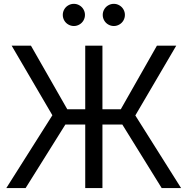

<svg xmlns="http://www.w3.org/2000/svg" viewBox="-20 -961 957 981"><path d="M503.4 0H415.5V-727.5H503.4ZM247.6 -372.1 39.6 -727.5H138.2L323.7 -402.8H597.2L781.7 -727.5H880.4L671.4 -371.1L905.3 0H806.2L605 -324.7H314L110.8 0H12.2ZM504.9 -884.8Q504.9 -899.9 512.5 -913.1Q520 -926.3 533.2 -933.8Q546.4 -941.4 561.5 -941.4Q576.7 -941.4 589.8 -933.8Q603 -926.3 610.6 -913.1Q618.2 -899.9 618.2 -884.8Q618.2 -869.6 610.6 -856.4Q603 -843.3 589.8 -835.7Q576.7 -828.1 561.5 -828.1Q546.4 -828.1 533.2 -835.7Q520 -843.3 512.5 -856.4Q504.9 -869.6 504.9 -884.8ZM300.8 -884.8Q300.8 -899.9 308.3 -913.1Q315.9 -926.3 329.1 -933.8Q342.3 -941.4 357.4 -941.4Q372.6 -941.4 385.7 -933.8Q398.9 -926.3 406.5 -913.1Q414.1 -899.9 414.1 -884.8Q414.1 -869.6 406.5 -856.4Q398.9 -843.3 385.7 -835.7Q372.6 -828.1 357.4 -828.1Q342.3 -828.1 329.1 -835.7Q315.9 -843.3 308.3 -856.4Q300.8 -869.6 300.8 -884.8Z"/></svg>

Font: Intratopia Thin
Style: Regular
Weight: 100
Designer: Rasmus Andersson
Foundry: rsms
Version: Version 3.000;Glyphs 3.2.3 (3260)